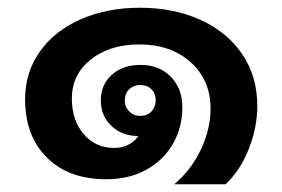

<svg xmlns="http://www.w3.org/2000/svg" viewBox="-20 -454 731 497"><path d="M646 -180Q646 -124 624 -68.5Q602 -13 564 23H431Q475 -14 500 -67Q525 -120 525 -173Q525 -247 473.5 -293Q422 -339 341 -339Q264 -339 215 -300Q166 -261 166 -199Q166 -143 196.5 -107Q227 -71 276 -71Q296 -71 312.5 -79.5Q329 -88 338 -102H337Q296 -102 268.5 -128Q241 -154 241 -194Q241 -235 269.5 -260.5Q298 -286 344 -286Q392 -286 422 -255.5Q452 -225 452 -176Q452 -124 427.5 -81.5Q403 -39 358.5 -14.5Q314 10 255 10Q158 10 101.5 -46Q45 -102 45 -197Q45 -267 83.5 -321Q122 -375 190 -404.5Q258 -434 342 -434Q429 -434 498 -403Q567 -372 606.5 -314.5Q646 -257 646 -180ZM343 -154Q361 -154 372 -165.5Q383 -177 383 -194Q383 -212 372 -223Q361 -234 343 -234Q326 -234 314.5 -223Q303 -212 303 -194Q303 -177 314.5 -165.5Q326 -154 343 -154Z"/></svg>

Font: Sarabun
Style: Bold
Weight: 700
Designer: Suppakit Chalermlarp | Katatrad Co.,Ltd.
Foundry: Cadson Demak Co.,Ltd.
Version: Version 1.000; ttfautohint (v1.6)